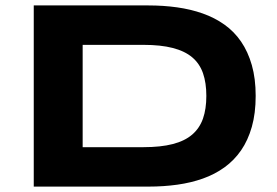

<svg xmlns="http://www.w3.org/2000/svg" viewBox="-20 -691 1027 711"><path d="M926.8 -335.9Q926.8 -271.5 912.6 -221.4Q898.4 -171.4 872.8 -134.3Q847.2 -97.2 811.3 -71.3Q775.4 -45.4 731.4 -29.8Q687.5 -14.2 636.7 -7.1Q585.9 0 530.8 0H105V-670.9H529.8Q585 -670.9 635.7 -663.8Q686.5 -656.7 730.7 -641.1Q774.9 -625.5 811 -599.9Q847.2 -574.2 872.8 -536.9Q898.4 -499.5 912.6 -449.7Q926.8 -399.9 926.8 -335.9ZM744.1 -335.9Q744.1 -384.3 731.7 -419.9Q719.2 -455.6 691.7 -478.8Q664.1 -502 619.6 -513.4Q575.2 -524.9 511.2 -524.9H286.1V-146H511.2Q575.2 -146 619.6 -157.5Q664.1 -168.9 691.7 -192.6Q719.2 -216.3 731.7 -252Q744.1 -287.6 744.1 -335.9Z"/></svg>

Font: Syncopate
Style: Bold
Weight: 700
Designer: Astigmatic (AOETI)
Foundry: Astigmatic (AOETI)
Version: Version 1.001 2011